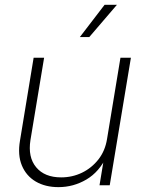

<svg xmlns="http://www.w3.org/2000/svg" viewBox="-20 -769 596 797"><path d="M222.7 7.8Q168 7.8 128.4 -15.4Q88.9 -38.6 70.8 -82Q52.7 -125.5 63 -185.5L119.6 -529.3H163.1L106.4 -187.5Q95.2 -116.7 130.1 -74.7Q165 -32.7 233.9 -32.7Q280.3 -32.7 320.6 -52.2Q360.8 -71.8 388.7 -107.4Q416.5 -143.1 424.3 -191.9L480 -529.3H523.4L435.5 0H393.1L413.1 -121.1H423.3Q392.1 -55.2 338.4 -23.7Q284.7 7.8 222.7 7.8ZM311.5 -615.2 414.1 -749H465.3L350.6 -615.2Z"/></svg>

Font: Inter 24pt ExtraLight
Style: Italic
Weight: 250
Italic angle: -9.3988°
Version: Version 4.001;git-66647c0bb